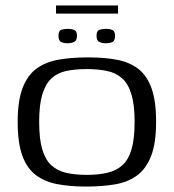

<svg xmlns="http://www.w3.org/2000/svg" viewBox="-20 -679 639 706"><path d="M296 7Q236 7 190 -2Q144 -11 111.5 -35.5Q79 -60 62 -107Q45 -154 45 -231Q45 -309 63.5 -356.5Q82 -404 116 -428Q150 -452 197.5 -460Q245 -468 304 -468Q363 -468 409 -459.5Q455 -451 487.5 -426.5Q520 -402 537 -355Q554 -308 554 -231Q554 -152 535.5 -105Q517 -58 483.5 -33.5Q450 -9 402.5 -1Q355 7 296 7ZM299 -36Q341 -36 374 -43.5Q407 -51 429.5 -71Q452 -91 463.5 -129.5Q475 -168 475 -231Q475 -293 463.5 -331.5Q452 -370 429.5 -390.5Q407 -411 374 -418Q341 -425 299 -425Q256 -425 223.5 -418Q191 -411 169 -390.5Q147 -370 135.5 -331.5Q124 -293 124 -231Q124 -168 135.5 -129.5Q147 -91 169 -71Q191 -51 223.5 -43.5Q256 -36 299 -36ZM369 -520Q356 -520 345.5 -524.5Q335 -529 335 -548Q335 -566 346 -569.5Q357 -573 369 -573Q382 -573 392.5 -569Q403 -565 403 -548Q403 -529 393.5 -524.5Q384 -520 369 -520ZM229 -520Q215 -520 205 -524.5Q195 -529 195 -548Q195 -566 205.5 -569.5Q216 -573 229 -573Q242 -573 252.5 -569Q263 -565 263 -548Q263 -530 253 -525Q243 -520 229 -520ZM186 -629V-659H414V-629Z"/></svg>

Font: Genos
Style: Regular
Weight: 400
Designer: Robert E. Leuschke
Foundry: Robert E. Leuschke
Version: Version 1.010